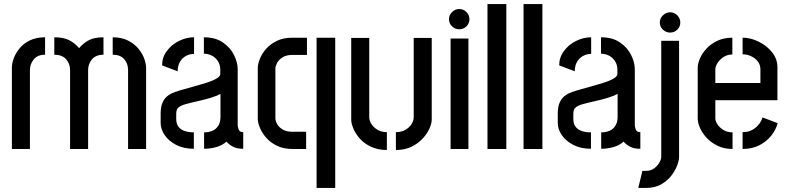

<svg xmlns="http://www.w3.org/2000/svg" viewBox="-20 -727 3854 937"><path d="M322 0V-385Q322 -416 302.5 -438Q283 -460 245 -460V-545Q291 -545 318.5 -530.5Q346 -516 366 -492Q386 -516 413 -530.5Q440 -545 485 -545V-460Q448 -460 429 -437.5Q410 -415 410 -385V0ZM38 0V-396Q38 -417 47 -442Q56 -467 75.5 -491Q95 -515 126 -530Q157 -545 200 -545V-460Q163 -460 144.5 -437Q126 -414 126 -385V0ZM605 0V-385Q605 -417 586 -438.5Q567 -460 530 -460V-545Q573 -545 604 -529.5Q635 -514 655 -490Q675 -466 684 -440.5Q693 -415 693 -396V0Z M926 -1Q876 -1 839.5 -20Q803 -39 783.5 -68Q764 -97 764 -127V-175Q764 -189 767 -206Q770 -223 780.5 -240Q791 -257 815 -270Q831 -278 860 -286.5Q889 -295 922.5 -304Q956 -313 986 -322.5Q1016 -332 1035.5 -343Q1055 -354 1055 -366V-386Q1055 -411 1043.5 -428.5Q1032 -446 1014 -455.5Q996 -465 975 -465V-545Q1031 -545 1067.5 -520Q1104 -495 1122 -458.5Q1140 -422 1140 -389V-115Q1140 -109 1144.5 -95.5Q1149 -82 1167 -82V-1Q1136 -1 1117 -11Q1098 -21 1085 -36Q1066 -18 1036.5 -9.5Q1007 -1 976 -1V-81Q998 -81 1016 -88.5Q1034 -96 1045 -113Q1056 -130 1056 -156V-269Q1036 -258 1006 -249Q976 -240 944 -233Q912 -226 887 -219Q862 -212 852 -203Q840 -195 840 -172V-146Q840 -123 851 -108.5Q862 -94 881.5 -87.5Q901 -81 926 -81ZM847 -379 771 -408Q771 -447 794 -478Q817 -509 853 -527Q889 -545 927 -545V-464Q906 -464 887.5 -454Q869 -444 858 -425Q847 -406 847 -379Z M1407 0Q1364 0 1332 -15.5Q1300 -31 1279.5 -54.5Q1259 -78 1248.5 -103Q1238 -128 1238 -147V-395Q1238 -414 1248 -439.5Q1258 -465 1278.5 -488.5Q1299 -512 1331 -527.5Q1363 -543 1407 -543H1478V-459H1407Q1377 -459 1358.5 -447Q1340 -435 1332 -419.5Q1324 -404 1324 -393V-150Q1324 -137 1332.5 -121.5Q1341 -106 1359.5 -95Q1378 -84 1406 -84H1474V0ZM1525 190V-543H1616V190Z M1912 5V-82Q1939 -82 1958.5 -93.5Q1978 -105 1988.5 -121.5Q1999 -138 1999 -155V-542H2087V-144Q2087 -125 2076 -100Q2065 -75 2043 -51Q2021 -27 1988.5 -11Q1956 5 1912 5ZM1868 5Q1825 5 1791.5 -10.5Q1758 -26 1737 -49.5Q1716 -73 1705 -98.5Q1694 -124 1694 -144V-542H1782V-155Q1782 -139 1792.5 -122Q1803 -105 1822.5 -93.5Q1842 -82 1868 -82Z M2179 0V-539H2266V0ZM2221 -584Q2201 -584 2186 -598.5Q2171 -613 2171 -633Q2171 -653 2186 -668Q2201 -683 2221 -683Q2242 -683 2256.5 -668Q2271 -653 2271 -633Q2271 -613 2256.5 -598.5Q2242 -584 2221 -584Z M2359 0V-707H2451V0Z M2535 0V-707H2627V0Z M2864 -1Q2814 -1 2777.5 -20Q2741 -39 2721.5 -68Q2702 -97 2702 -127V-175Q2702 -189 2705 -206Q2708 -223 2718.5 -240Q2729 -257 2753 -270Q2769 -278 2798 -286.5Q2827 -295 2860.5 -304Q2894 -313 2924 -322.5Q2954 -332 2973.5 -343Q2993 -354 2993 -366V-386Q2993 -411 2981.5 -428.5Q2970 -446 2952 -455.5Q2934 -465 2913 -465V-545Q2969 -545 3005.5 -520Q3042 -495 3060 -458.5Q3078 -422 3078 -389V-115Q3078 -109 3082.5 -95.5Q3087 -82 3105 -82V-1Q3074 -1 3055 -11Q3036 -21 3023 -36Q3004 -18 2974.5 -9.5Q2945 -1 2914 -1V-81Q2936 -81 2954 -88.5Q2972 -96 2983 -113Q2994 -130 2994 -156V-269Q2974 -258 2944 -249Q2914 -240 2882 -233Q2850 -226 2825 -219Q2800 -212 2790 -203Q2778 -195 2778 -172V-146Q2778 -123 2789 -108.5Q2800 -94 2819.5 -87.5Q2839 -81 2864 -81ZM2785 -379 2709 -408Q2709 -447 2732 -478Q2755 -509 2791 -527Q2827 -545 2865 -545V-464Q2844 -464 2825.5 -454Q2807 -444 2796 -425Q2785 -406 2785 -379Z M3095 190 3115 107H3135Q3157 106 3172.5 94.5Q3188 83 3197.5 67Q3207 51 3207 38V-528H3294V38Q3294 57 3284 82.5Q3274 108 3254.5 132.5Q3235 157 3205 173.5Q3175 190 3135 190ZM3250 -568Q3230 -568 3215 -582.5Q3200 -597 3200 -617Q3200 -637 3215 -652Q3230 -667 3250 -667Q3271 -667 3285.5 -652Q3300 -637 3300 -617Q3300 -597 3285.5 -582.5Q3271 -568 3250 -568Z M3555 0Q3513 0 3481 -16Q3449 -32 3427.5 -55.5Q3406 -79 3395.5 -104Q3385 -129 3385 -148V-397Q3385 -416 3395.5 -441Q3406 -466 3427.5 -489.5Q3449 -513 3481 -528Q3513 -543 3554 -543V-461Q3530 -461 3511.5 -449Q3493 -437 3482 -420Q3471 -403 3471 -389V-322H3691V-388Q3691 -411 3678 -427.5Q3665 -444 3645 -453Q3625 -462 3604 -462V-543Q3643 -543 3682 -524Q3721 -505 3747.5 -472.5Q3774 -440 3774 -398V-238H3471V-148Q3471 -136 3481.5 -120Q3492 -104 3511 -92.5Q3530 -81 3555 -81ZM3604 0V-82Q3632 -82 3652 -93.5Q3672 -105 3684.5 -121.5Q3697 -138 3701 -154L3775 -126Q3767 -94 3744 -65Q3721 -36 3685.5 -18Q3650 0 3604 0Z"/></svg>

Font: Stick No Bills Medium
Style: Regular
Weight: 500
Version: Version 2.000